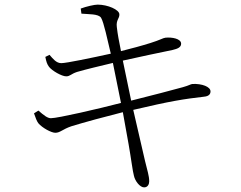

<svg xmlns="http://www.w3.org/2000/svg" viewBox="-20 -771 1040 830"><path d="M127 -281C134 -261 139 -247 146 -238C163 -218 202 -197 219 -197C240 -197 250 -212 288 -225C343 -242 439 -268 511 -286L536 -147C546 -91 554 -27 559 -11C564 12 585 39 603 39C619 39 625 25 625 13C625 -11 617 -33 607 -75L556 -296C717 -334 775 -343 862 -353C885 -355 890 -366 890 -376C890 -396 853 -410 812 -408C803 -407 799 -402 770 -394C738 -385 624 -355 547 -336L511 -509C573 -523 672 -544 726 -555C747 -560 763 -566 763 -582C763 -604 723 -611 695 -608C685 -607 672 -598 630 -585C592 -573 547 -561 503 -550C494 -595 489 -620 485 -654C481 -685 497 -691 496 -709C496 -729 446 -751 402 -751C388 -751 353 -743 329 -734L332 -712C361 -709 406 -712 417 -694C429 -674 444 -601 459 -539C377 -521 267 -498 245 -498C223 -498 209 -517 194 -534L176 -525C180 -505 183 -494 192 -482C205 -465 247 -441 266 -441C283 -441 286 -451 313 -460C354 -472 410 -485 468 -499L503 -326C407 -301 230 -260 200 -260C186 -260 171 -271 146 -293Z"/></svg>

Font: Kiri Minchoo Light
Style: Regular
Weight: 300
Designer: Ryoko NISHIZUKA 西塚涼子 (kana & ideographs); Frank Grießhammer (Latin, Greek & Cyrillic);
akenotsuki.com/eyeben/fonts/ (U+
Foundry: Adobe
akenotsuki.com/eyeben/fonts/
Version: Version 4.002;hotconv 1.0.119;makeotfexe 2.5.65604